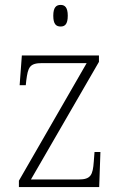

<svg xmlns="http://www.w3.org/2000/svg" viewBox="-20 -762 493 782"><path d="M227 -654C244 -654 256 -663 256 -698C256 -732 244 -742 227 -742C209 -742 197 -732 197 -698C197 -663 209 -654 227 -654ZM57 0H384L389 -143H365L362 -104C358 -49 350 -31 300 -31H106L383 -510V-536H69L60 -415H85L87 -434C94 -488 100 -505 152 -505H333L57 -26Z"/></svg>

Font: Noto Serif Thai SemiCondensed ExtraLight
Style: Regular
Weight: 200
Width: 4
Designer: Monotype Design Team
Foundry: Monotype Imaging Inc.
Version: Version 2.002